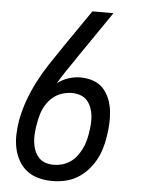

<svg xmlns="http://www.w3.org/2000/svg" viewBox="-53 -777 606 827"><g transform="rotate(5 250.0 -363.5)"><path d="M204 8Q173 8 144.5 0.5Q116 -7 94 -24Q72 -41 58 -66Q44 -91 38 -119.5Q32 -148 33 -178.5Q34 -209 39 -239Q47 -283 62.5 -326Q78 -369 99 -410Q120 -451 146 -490.5Q172 -530 199 -569L200 -570V-571L313 -735H404L262 -528V-527Q242 -499 223 -470.5Q204 -442 187 -413Q209 -430 235 -438.5Q261 -447 287 -447Q316 -447 342 -438Q368 -429 385.5 -410Q403 -391 413 -365.5Q423 -340 426 -313Q429 -286 427.5 -257.5Q426 -229 421 -200Q417 -174 409 -148Q401 -122 387 -97.5Q373 -73 353 -52Q333 -31 308.5 -17Q284 -3 257 2.5Q230 8 204 8ZM204 -62Q222 -62 240 -67Q258 -72 274 -82.5Q290 -93 302 -108.5Q314 -124 322.5 -140.5Q331 -157 336 -175Q341 -193 344 -211V-212Q347 -231 348.5 -249.5Q350 -268 348 -286.5Q346 -305 339.5 -322Q333 -339 321.5 -352Q310 -365 292.5 -371Q275 -377 256 -377Q235 -377 213 -370Q191 -363 173.5 -348Q156 -333 144 -313Q132 -293 126 -272Q123 -261 120.5 -250.5Q118 -240 117 -229L116 -228Q113 -209 111.5 -190Q110 -171 112 -152.5Q114 -134 120.5 -117Q127 -100 138.5 -87Q150 -74 167.5 -68Q185 -62 204 -62Z"/></g></svg>

Font: Iosevka Term Oblique
Style: Regular
Weight: 400
Italic angle: -9°
Monospace: yes
Designer: Belleve Invis
Foundry: Belleve Invis
Version: Version 31.4.0